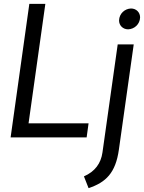

<svg xmlns="http://www.w3.org/2000/svg" viewBox="-20 -712 746 995"><path d="M706 -622C706 -648 686 -668 659 -668C627 -667 598 -642 597 -606C597 -580 617 -560 644 -560C676 -561 705 -586 706 -622ZM511 78C503 135 472 177 415 202L439 263C529 233 579 184 596 64L673 -482H590ZM132 -692 35 0H429L439 -73H128L215 -692Z"/></svg>

Font: Cantarell
Style: Oblique
Weight: 400
Italic angle: -8°
Designer: Dave Crossland
Version: Version 0.024